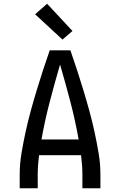

<svg xmlns="http://www.w3.org/2000/svg" viewBox="-20 -1003 640 1023"><path d="M85 0V-74Q85 -130 94.5 -186.5Q104 -243 116 -298.5Q128 -354 143 -409Q158 -464 174.5 -518.5Q191 -573 208.5 -627Q226 -681 245 -735H355Q374 -681 391.5 -627Q409 -573 425.5 -518.5Q442 -464 457 -409Q472 -354 484 -298.5Q496 -243 505.5 -186.5Q515 -130 515 -74V0H419V-74Q419 -99 417 -125Q415 -151 412 -176H188Q185 -151 183 -125Q181 -99 181 -74V0ZM201 -260H399Q381 -361 355 -460.5Q329 -560 300 -659Q271 -560 245 -460.5Q219 -361 201 -260ZM313 -792 167 -927 231 -983 366 -838Z"/></svg>

Font: Iosevka Fixed Curly Md Ex
Style: Regular
Weight: 500
Width: 7
Monospace: yes
Designer: Belleve Invis
Foundry: Belleve Invis
Version: Version 30.1.2